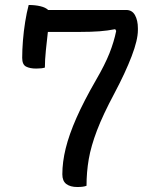

<svg xmlns="http://www.w3.org/2000/svg" viewBox="-20 -740 640 770"><path d="M327 5Q315 10 290 10Q262 10 246 -2Q230 -14 230 -41Q230 -90 243.5 -145Q257 -200 286.5 -267Q316 -334 365 -419Q401 -481 419 -526.5Q437 -572 446 -616L442 -623Q412 -617 379 -614.5Q346 -612 300 -612H172Q168 -578 164 -538.5Q160 -499 160 -469Q148 -465 125 -465Q100 -465 84.5 -473Q69 -481 69 -508Q69 -540 72 -577.5Q75 -615 81 -652.5Q87 -690 95 -720Q121 -720 142 -715Q163 -710 173 -700H486Q510 -700 521.5 -679Q533 -658 533 -627V-619Q533 -580 508 -514.5Q483 -449 439 -366Q393 -280 369 -217Q345 -154 336 -102Q327 -50 327 5Z"/></svg>

Font: Recursive Mn Csl St
Style: Regular
Weight: 400
Monospace: yes
Version: Version 1.079;hotconv 1.0.112;makeotfexe 2.5.65598; ttfautoh